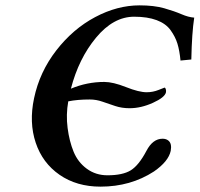

<svg xmlns="http://www.w3.org/2000/svg" viewBox="-20 -678 738 710"><path d="M377.4 -29.8Q433.6 -29.8 463.4 -48.1Q493.2 -66.4 521.5 -120.1Q544.9 -165 581.1 -165Q593.3 -165 601.3 -159.2Q609.4 -153.3 611.6 -143.3Q613.8 -133.3 611.3 -120.1Q603 -81.1 549.3 -43.9Q462.9 12.2 351.6 12.2Q263.7 12.2 200.4 -31.5Q137.2 -75.2 112.1 -150.1Q86.9 -225.1 106 -314.9Q126.5 -412.1 188.2 -491.7Q250 -571.3 331.8 -614.7Q413.6 -658.2 496.1 -658.2Q549.3 -658.2 587.2 -647.5Q625 -636.7 650.9 -625.5Q676.8 -614.3 698.2 -612.8Q689.5 -556.2 687.5 -458L647.5 -454.1Q644 -490.7 636.2 -516.4Q628.4 -542 610.8 -566.4Q593.3 -590.8 559.3 -603.5Q525.4 -616.2 476.1 -616.2Q399.4 -616.2 335.2 -538.8Q271 -461.4 242.2 -350.1Q301.8 -375 365.7 -375Q397.9 -375 445.8 -356Q493.7 -336.9 522.5 -336.9Q545.4 -336.9 566.7 -345.5Q587.9 -354 588.4 -354Q591.3 -354 593 -348.4Q594.7 -342.8 593.8 -336.9Q589.8 -317.9 545.7 -297.9Q501.5 -277.8 459 -277.8Q430.7 -277.8 406.2 -285.9Q381.8 -293.9 358.9 -302Q335.9 -310.1 312 -310.1Q266.1 -310.1 232.4 -303.2Q223.6 -253.9 230 -204.8Q236.3 -155.8 252.2 -116.9Q268.1 -78.1 301 -54Q334 -29.8 377.4 -29.8Z"/></svg>

Font: Linux Libertine Slanted
Style: Semibold Slanted
Weight: 600
Designer: Philipp H. Poll
Foundry: Philipp H. Poll
Version: Version 5.1.1